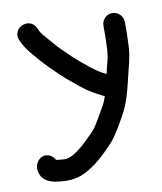

<svg xmlns="http://www.w3.org/2000/svg" viewBox="-77 -725 662 786"><g transform="rotate(-10 254.0 -332.0)"><path d="M484 -551V-599C484 -623.8 463.8 -644 439 -644C413 -644 395 -622 395 -599V-551C395 -537.8 393.2 -517.7 393 -498C391.8 -484.5 390.4 -474 387.7 -460C382.1 -440.9 378.3 -423.2 373.4 -402.3C359.2 -409.3 342.5 -418.4 330.6 -427.3C314.1 -438.7 257.5 -485.1 243.9 -499.4C219.4 -524 196.9 -543 178.4 -566.7C153.6 -596.3 136.9 -609.5 127.4 -634.8C127.2 -635.4 126.7 -636.4 126.4 -637.2C100 -690 22.9 -652.8 45.1 -601C55.5 -577.6 68 -558.7 83.9 -539.9C100.6 -519.8 124.3 -492.4 145.6 -471.1C176.1 -442.2 191.6 -423.5 232.3 -391.6C269.3 -360.5 289.7 -344.7 329.7 -324.7L350.3 -314.1C344.9 -297.6 339 -283.1 329.7 -268.2C314.8 -244.1 291.9 -199.7 277 -183.3L242.3 -148.7C230.5 -136.8 217.8 -125.8 204.9 -115.9C182.2 -98.9 160.8 -86.1 135.6 -88.9C127.4 -89.7 118.9 -90.3 109.1 -92.1C107.2 -95.6 101.1 -103.7 95.7 -107.8C58 -136.9 17.2 -96 27.7 -55.9C36.4 -17.7 71.5 -6.5 101.1 -3.2C139.3 1.8 172.6 0.8 207.6 -14.6C261.3 -38.3 307.4 -85.8 341.5 -122.1C365.8 -149.5 390.4 -194.7 406.7 -223.6C433.9 -270.2 447.4 -329.8 460.3 -384.2C468.9 -420.3 478.5 -448.5 481.9 -493.1C482 -493.5 482 -494.4 482 -495C482 -508 484 -535.3 484 -551Z"/></g></svg>

Font: Just Breathe
Style: Bd
Weight: 400
Foundry: Cannot Into Space Fonts
Version: Version 0.72